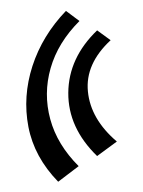

<svg xmlns="http://www.w3.org/2000/svg" viewBox="-20 -331 269 361"><path d="M89.4 10.7Q44.4 -35.6 33.4 -92.5Q22.5 -149.4 41 -206.8Q59.6 -264.2 104 -310.5L129.4 -291.5Q88.9 -251 75.2 -202.9Q61.5 -154.8 74.5 -106.9Q87.4 -59.1 127.9 -18.6ZM162.6 -37.6Q107.9 -90.8 108.4 -156.5Q108.9 -222.2 162.6 -273.9L188 -255.4Q140.1 -210.9 145.3 -158.9Q150.4 -106.9 199.7 -64.9Z"/></svg>

Font: Lateef Medium
Style: Regular
Weight: 500
Designer: SIL International
Foundry: SIL International
Version: Version 4.200